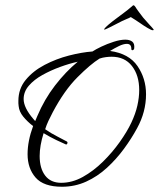

<svg xmlns="http://www.w3.org/2000/svg" viewBox="-20 -693 605 731"><path d="M216 18Q146 18 115.5 -17Q85 -52 85 -106Q85 -156 106 -213Q84 -230 68.5 -249Q53 -268 51 -289Q50 -294 50 -299.5Q50 -305 50 -309Q50 -355 78 -389Q106 -423 150 -446Q194 -469 242.5 -481.5Q291 -494 332 -497Q344 -505 366 -515.5Q388 -526 413 -534Q438 -542 457 -542Q474 -542 483.5 -534.5Q493 -527 491 -509Q490 -503 485 -502Q480 -501 480 -507Q480 -526 463 -526Q450 -526 432.5 -517.5Q415 -509 399 -499Q471 -489 503.5 -441.5Q536 -394 536 -334Q536 -267 502 -205Q481 -166 452 -126.5Q423 -87 387 -54Q351 -21 308 -1.5Q265 18 216 18ZM213 3Q255 3 295.5 -19.5Q336 -42 372 -77.5Q408 -113 436 -152.5Q464 -192 480 -226Q496 -260 503 -291Q510 -322 510 -350Q510 -406 482.5 -441.5Q455 -477 405 -477Q395 -477 383 -475.5Q371 -474 359 -470Q325 -449 275 -399Q225 -349 181 -266Q172 -249 164.5 -233Q157 -217 152 -201Q175 -185 197 -174Q219 -163 235 -154Q237 -152 237 -150Q237 -147 235 -144.5Q233 -142 231 -143Q217 -149 194 -160Q171 -171 146 -186Q131 -138 131 -99Q131 -52 152 -24.5Q173 3 213 3ZM114 -232 122 -251Q149 -315 189.5 -367.5Q230 -420 276 -458Q244 -451 208.5 -438Q173 -425 141.5 -407.5Q110 -390 90 -367Q70 -344 70 -316Q70 -283 107 -240ZM562 -578Q558 -577 542 -586.5Q526 -596 515 -604Q507 -610 495.5 -617Q484 -624 478 -628Q471 -624 462 -620.5Q453 -617 445 -613Q414 -597 400 -590Q386 -583 378 -580Q376 -580 377 -583Q381 -589 394 -600Q407 -611 426 -625Q440 -636 452 -644.5Q464 -653 479 -666Q486 -673 489 -673Q491 -673 496 -666Q498 -662 508 -648.5Q518 -635 525 -626Q534 -615 548.5 -599.5Q563 -584 564 -582Q567 -578 562 -578Z"/></svg>

Font: Grey Qo
Style: Regular
Weight: 400
Designer: Robert E. Leuschke
Foundry: Robert E. Leuschke
Version: Version 2.010